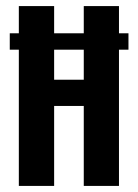

<svg xmlns="http://www.w3.org/2000/svg" viewBox="-20 -611 453 631"><path d="M41.9 0V-591H157.9V-349H255.3V-591H371V0H255.3V-262.8H157.9V0ZM12.1 -447.7V-501.6H402.2V-447.7Z"/></svg>

Font: Alumni Sans Thin
Style: Regular
Weight: 100
Designer: Robert E. Leuschke
Foundry: Robert E. Leuschke
Version: Version 1.018